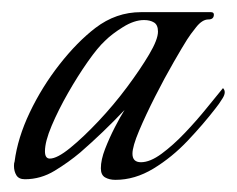

<svg xmlns="http://www.w3.org/2000/svg" viewBox="-20 -596 390 316"><path d="M170 -300Q160 -300 153 -304Q146 -308 146 -319Q146 -333 153 -351Q160 -369 169 -386.5Q178 -404 185 -415Q150 -378 112 -345Q93 -329 70 -315Q47 -301 21 -301Q11 -301 7 -307.5Q3 -314 3 -323Q3 -328 4 -330Q9 -369 29 -411Q49 -453 78 -490Q107 -527 137 -550Q171 -576 212 -576H327Q332 -576 332 -572Q332 -564 323 -564Q313 -564 303 -551.5Q293 -539 288 -531Q281 -520 266 -494Q251 -468 235.5 -437.5Q220 -407 209 -381Q198 -355 198 -343Q198 -329 212 -329Q227 -329 246 -343Q265 -357 284.5 -377.5Q304 -398 320.5 -418.5Q337 -439 347 -451Q353 -445 346.5 -434.5Q340 -424 335 -418Q315 -392 289 -364.5Q263 -337 232.5 -318.5Q202 -300 170 -300ZM62 -335Q74 -335 95.5 -352.5Q117 -370 142 -396.5Q167 -423 189 -452.5Q211 -482 225.5 -506.5Q240 -531 240 -544Q240 -555 233.5 -559Q227 -563 217 -563Q201 -563 182.5 -551.5Q164 -540 153 -529Q141 -518 124.5 -494.5Q108 -471 92 -443Q76 -415 65 -389Q54 -363 54 -347Q54 -335 62 -335Z"/></svg>

Font: Italianno
Style: Regular
Weight: 400
Designer: Robert E. Leuschke
Foundry: Robert E. Leuschke
Version: Version 1.100; ttfautohint (v1.8.3)